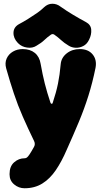

<svg xmlns="http://www.w3.org/2000/svg" viewBox="-20 -784 541 1025"><path d="M111 221Q80 221 55.5 200.5Q31 180 31 147V145Q31 104 55.5 82.5Q80 61 111 61Q118 61 123.5 57Q129 53 137.5 40.5Q146 28 161 1Q170 -14 162 -31Q129 -99 102 -160.5Q75 -222 54 -285Q33 -348 13 -419Q5 -448 15.5 -471.5Q26 -495 49 -508.5Q72 -522 101 -522Q141 -522 166 -501.5Q191 -481 197 -443Q207 -386 219 -338.5Q231 -291 249 -237Q251 -230 256 -230Q261 -230 262 -237Q280 -291 289.5 -337.5Q299 -384 304 -441Q307 -476 336 -499Q365 -522 406 -522Q451 -522 474.5 -493.5Q498 -465 490 -422Q474 -343 452 -273Q430 -203 401 -133.5Q372 -64 336 16Q309 79 277.5 125Q246 171 205.5 196Q165 221 111 221ZM439 -666Q465 -652 467 -625.5Q469 -599 456 -573L455 -571Q444 -548 424 -538Q404 -528 383.5 -529Q363 -530 347 -540Q322 -555 306 -570Q290 -585 270 -599Q261 -605 252 -599Q232 -585 216.5 -570Q201 -555 175 -540Q154 -526 125 -530Q96 -534 77 -553L75 -555Q51 -580 52 -610Q53 -640 83 -656Q104 -667 129 -682.5Q154 -698 177 -714Q200 -730 215 -745Q235 -764 259.5 -764Q284 -764 304 -748Q335 -726 371 -704.5Q407 -683 439 -666Z"/></svg>

Font: Winky Sans ExtraBold
Style: Regular
Weight: 800
Designer: Simon Atzbach
Foundry: typofactur
Version: Version 1.205